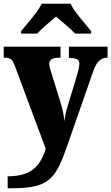

<svg xmlns="http://www.w3.org/2000/svg" viewBox="-23 -786 596 1028"><path d="M90 -619V-606H176C196 -629 248 -673 277 -697C305 -674 362 -626 379 -606H465V-619C436 -657 375 -721 355 -766H200C180 -721 119 -657 90 -619ZM18 158V222H39C239 222 274 174 336 -3L477 -407C494 -455 516 -476 549 -477H553V-536H346V-477L350 -476C387 -474 402 -469 402 -444C402 -430 395 -401 391 -389L336 -207C330 -189 326 -166 322 -137C320 -161 313 -201 300 -241L251 -399C246 -414 241 -430 241 -444C241 -465 255 -477 296 -477H301V-536H-3V-477H2C30 -477 43 -471 57 -432L222 11C194 97 151 158 18 158Z"/></svg>

Font: Noto Serif Tamil SemiCondensed Black
Style: Italic
Weight: 900
Width: 4
Italic angle: -12°
Designer: Indian Type Foundry, Tom Grace, and the Monotype Design Team
Foundry: Monotype Imaging Inc.
Version: Version 2.003